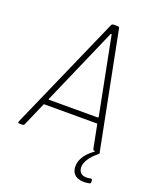

<svg xmlns="http://www.w3.org/2000/svg" viewBox="-160 -795 880 1073"><g transform="rotate(20 280.0 -258.5)"><path d="M499 152C464 160 432 152 429 114C427 77 456 41 491 12C496 8 499 4 500 1C501 0 498 -1 498 -2L362 -692C361 -697 357 -700 352 -700H327C322 -700 316 -697 314 -692L14 -11C11 -4 14 0 20 0H39C44 0 49 -3 51 -8L111 -146C112 -149 113 -149 115 -149H428C430 -149 431 -149 431 -146L458 -8C459 -3 464 0 469 0C471 0 471 3 467 5C412 45 394 87 397 125C403 182 458 189 502 180C509 179 511 175 511 168L510 160C510 153 506 151 499 152ZM129 -187 329 -645C331 -648 335 -648 335 -645L425 -187C425 -185 423 -182 420 -182H132C129 -182 127 -185 129 -187Z"/></g></svg>

Font: Barlow ExtraLight
Style: Italic
Weight: 275
Italic angle: -7°
Designer: Jeremy Tribby
Foundry: Tribby Type
Version: Version 1.422;hotconv 1.0.109;makeotfexe 2.5.65596